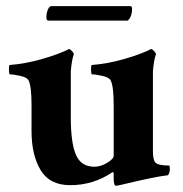

<svg xmlns="http://www.w3.org/2000/svg" viewBox="-20 -594 593 621"><path d="M129.9 -538.1Q129.9 -548.8 132.8 -557.6Q135.7 -566.4 139.2 -570.3Q142.6 -574.2 144.5 -574.2H401.4Q407.2 -574.2 407.2 -564.5Q407.2 -552.7 403.8 -543.5Q400.4 -534.2 396.5 -531.2L393.6 -527.3H135.7Q135.7 -527.3 131.8 -529.3Q129.9 -532.2 129.9 -538.1ZM347.7 -253.9Q347.7 -315.4 337.9 -334Q333 -343.8 311 -348.6Q289.1 -353.5 277.3 -353.5Q274.4 -355.5 274.4 -369.6Q274.4 -383.8 277.3 -383.8Q328.1 -387.7 382.3 -403.3Q436.5 -418.9 468.8 -435.5Q473.6 -434.6 479 -428.2Q484.4 -421.9 484.4 -418.9Q477.5 -399.4 474.6 -363.3V-301.8V-105.5Q474.6 -77.1 482.4 -68.4Q491.2 -58.6 527.3 -58.6Q529.3 -56.6 529.3 -45.9Q529.3 -36.1 523.4 -27.3Q498 -24.4 459 -16.1Q419.9 -7.8 390.1 -0.5Q360.4 6.8 355.5 6.8Q347.7 6.8 347.7 -16.6V-32.2Q347.7 -34.2 346.7 -36.1Q345.7 -38.1 343.8 -37.1Q282.2 4.9 207 4.9Q140.6 4.9 111.3 -43.9Q82 -92.8 82 -169.9V-253.9Q82 -315.4 72.3 -334Q67.4 -343.8 45.4 -348.6Q23.4 -353.5 11.7 -353.5Q8.8 -355.5 8.8 -369.6Q8.8 -383.8 11.7 -383.8Q62.5 -387.7 116.7 -403.3Q170.9 -418.9 203.1 -435.5Q208 -434.6 213.4 -428.2Q218.8 -421.9 218.8 -418.9Q211.9 -399.4 209 -363.3V-301.8V-213.9Q209 -131.8 225.6 -93.3Q242.2 -54.7 285.2 -54.7Q305.7 -54.7 326.7 -67.4Q347.7 -80.1 347.7 -90.8Z"/></svg>

Font: Crimson
Style: Bold
Weight: 700
Version: Version 0.8 ; ttfautohint (v1.00) -l 8 -r 50 -G 200 -x 14 -D